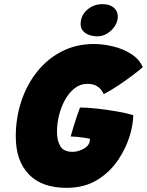

<svg xmlns="http://www.w3.org/2000/svg" viewBox="-20 -881 708 925"><path d="M300.5 24Q181.5 24 118.8 -41.2Q56 -106.5 56 -223.5Q56 -312.5 82.5 -392.8Q109 -473 158.5 -535.2Q208 -597.5 277.5 -633.2Q347 -669 432.5 -669Q478 -669 525.8 -657.2Q573.5 -645.5 612 -621Q650.5 -596.5 668 -557.5Q653.5 -544.5 622 -520.5Q590.5 -496.5 552.5 -471Q514.5 -445.5 480 -427.5Q476.5 -435 468.2 -446.8Q460 -458.5 443.8 -467.8Q427.5 -477 400 -477Q367 -477 340.2 -456.2Q313.5 -435.5 294.2 -401.5Q275 -367.5 264.8 -326.8Q254.5 -286 254.5 -245.5Q254.5 -203.5 270.8 -176.5Q287 -149.5 329.5 -149.5Q354.5 -149.5 380.5 -163Q406.5 -176.5 411.5 -196.5Q412.5 -202 413 -205.2Q413.5 -208.5 414 -211.5Q405.5 -214.5 387.5 -217.2Q369.5 -220 350.5 -221.8Q331.5 -223.5 320.5 -223.5Q325 -240.5 333.2 -267.2Q341.5 -294 350.2 -320.5Q359 -347 365.5 -363Q399.5 -363 447.5 -357.8Q495.5 -352.5 543 -344.2Q590.5 -336 622 -326Q622 -309.5 618.5 -286Q615 -262.5 610 -244Q591.5 -174.5 551 -113.2Q510.5 -52 448.2 -14Q386 24 300.5 24ZM474 -861Q508.5 -861 528 -844.2Q547.5 -827.5 547.5 -801Q547.5 -777 533.2 -755.2Q519 -733.5 496.8 -719.8Q474.5 -706 450.5 -706Q414 -706 391.2 -721.8Q368.5 -737.5 368.5 -765Q368.5 -806 399.5 -833.5Q430.5 -861 474 -861Z"/></svg>

Font: Grandstander Black
Style: Italic
Weight: 900
Italic angle: -15°
Designer: Tyler Finck
Foundry: Etcetera Type Co
Version: Version 1.200; ttfautohint (v1.8.3)